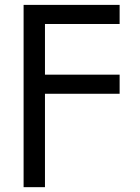

<svg xmlns="http://www.w3.org/2000/svg" viewBox="-20 -566 574 790"><path d="M77.1 204.1V-545.9H472.2V-467.3H165V-258.8H472.2V-180.2H165V204.1Z"/></svg>

Font: Inter-Regular
Style: Regular
Weight: 400
Designer: Rasmus Andersson
Foundry: rsms
Version: Version 4.000;git-a52131595